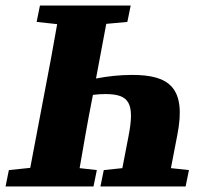

<svg xmlns="http://www.w3.org/2000/svg" viewBox="-29 -672 745 692"><path d="M103 -593 177 -585C163 -504 148 -423 132 -341L80 -67L3 -59L-9 0H308L320 -59L258 -66C272 -147 286 -229 302 -310L306 -330C321 -332 335 -333 350 -333C436 -333 458 -302 434 -180L412 -66L345 -59L333 0H640L652 -59L587 -66L610 -185C644 -357 580 -402 447 -402C402 -402 358 -397 317 -389L354 -586L430 -593L442 -652H115Z"/></svg>

Font: Source Serif Pro Black
Style: Italic
Weight: 900
Italic angle: -12°
Designer: Frank Grießhammer
Foundry: Adobe Systems Incorporated
Version: Version 3.001;hotconv 1.0.111;makeotfexe 2.5.65597